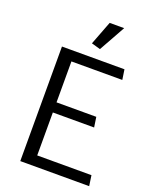

<svg xmlns="http://www.w3.org/2000/svg" viewBox="-163 -983 848 1071"><g transform="rotate(20 261.0 -447.5)"><path d="M502 0 493 -62H171V-317H416L407 -377H171V-620H473L464 -680H93V0ZM297 -739 384 -895H298L244 -754Z"/></g></svg>

Font: Catamaran Thin
Style: Regular
Weight: 400
Version: Version 2.000